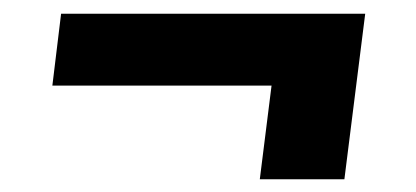

<svg xmlns="http://www.w3.org/2000/svg" viewBox="-20 -410 620 286"><path d="M493 -143H367L384.5 -282.5H58L71 -389.5H524Z"/></svg>

Font: Lato ExtraBold
Style: Italic
Weight: 800
Italic angle: -7°
Designer: Lukasz Dziedzic with Adam Twardoch and Botio Nikoltchev
Foundry: tyPoland Lukasz Dziedzic
Version: Version 2.015; 2015-08-06; http://www.latofonts.com/